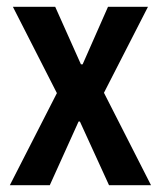

<svg xmlns="http://www.w3.org/2000/svg" viewBox="-20 -547 474 567"><path d="M9 0 148 -272 18 -527H143L219 -357H224L299 -527H417L287 -273L426 0H302L216 -188H212L127 0Z"/></svg>

Font: Archivo SemiBold Condensed
Style: Regular
Weight: 600
Width: 3
Version: Version 2.001